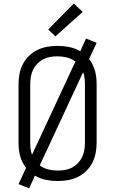

<svg xmlns="http://www.w3.org/2000/svg" viewBox="-20 -998 640 1067"><path d="M142 49 83 25 125 -65Q113 -80 105 -96.5Q97 -113 92 -131Q87 -149 85 -167.5Q83 -186 83 -205V-530Q83 -559 88.5 -587.5Q94 -616 107 -641.5Q120 -667 141 -687.5Q162 -708 188 -720.5Q214 -733 242.5 -738Q271 -743 300 -743Q333 -743 365.5 -736.5Q398 -730 426 -713L458 -784L517 -760L475 -670Q487 -655 495 -638.5Q503 -622 508 -604Q513 -586 515 -567.5Q517 -549 517 -530V-205Q517 -176 511.5 -147.5Q506 -119 493 -93.5Q480 -68 459 -47.5Q438 -27 412 -14.5Q386 -2 357.5 3Q329 8 300 8Q267 8 234.5 1.5Q202 -5 174 -22ZM158 -138 399 -656Q378 -672 352 -678.5Q326 -685 300 -685Q279 -685 258.5 -681.5Q238 -678 220 -668.5Q202 -659 187.5 -644Q173 -629 164 -610.5Q155 -592 151.5 -571.5Q148 -551 148 -530V-205Q148 -188 150 -171Q152 -154 158 -138ZM300 -50Q321 -50 341.5 -53.5Q362 -57 380 -66.5Q398 -76 412.5 -91Q427 -106 436 -124.5Q445 -143 448.5 -163.5Q452 -184 452 -205V-530Q452 -547 450 -564Q448 -581 442 -597L201 -79Q222 -63 248 -56.5Q274 -50 300 -50ZM288 -796 248 -834 390 -978 440 -932Z"/></svg>

Font: Iosevka SS04 Light Extended
Style: Regular
Weight: 300
Width: 7
Monospace: yes
Designer: Belleve Invis
Foundry: Belleve Invis
Version: Version 19.0.0; ttfautohint (v1.8.4)